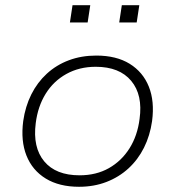

<svg xmlns="http://www.w3.org/2000/svg" viewBox="-20 -708 671 736"><path d="M283 8Q207 8 155.5 -23.5Q104 -55 81.5 -111.5Q59 -168 69 -244Q77 -300 100 -346Q123 -392 159.5 -425.5Q196 -459 244 -477Q292 -495 349 -495Q426 -495 477 -463.5Q528 -432 550.5 -376Q573 -320 563 -244Q555 -188 532 -142Q509 -96 472.5 -62.5Q436 -29 388 -10.5Q340 8 283 8ZM285 -36Q349 -36 397.5 -63.5Q446 -91 476.5 -139.5Q507 -188 515 -252Q528 -344 483 -398Q438 -452 347 -452Q284 -452 234.5 -424.5Q185 -397 155 -348.5Q125 -300 117 -236Q105 -143 149.5 -89.5Q194 -36 285 -36ZM437 -622 447 -688H514L504 -622ZM248 -622 258 -688H326L316 -622Z"/></svg>

Font: Nunito Sans 10pt SemiExpanded ExtraLight
Style: Italic
Weight: 250
Width: 6
Italic angle: -9°
Designer: Vernon Adams
Foundry: Vernon Adams
Version: Version 3.101;gftools[0.9.27]